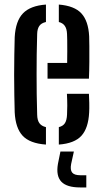

<svg xmlns="http://www.w3.org/2000/svg" viewBox="-20 -627 449 842"><path d="M44.5 -134Q43.5 -167 42.8 -209.8Q42 -252.5 42 -298.8Q42 -345 42.8 -388Q43.5 -431 44.5 -464.5Q48.5 -535 80.8 -568.5Q113 -602 181.5 -607V-530.5Q161 -526 152.2 -513Q143.5 -500 143 -478Q141.5 -432 141 -388.2Q140.5 -344.5 140.5 -301.5Q140.5 -258.5 141 -214.5Q141.5 -170.5 143 -124Q143.5 -99.5 152.8 -86.8Q162 -74 181.5 -69.5V7Q110.5 2 79.2 -31.8Q48 -65.5 44.5 -134ZM238 7V-69.5Q256.5 -74 264.8 -87Q273 -100 274 -124.5Q275 -139.5 275 -163.5Q275 -187.5 273.5 -215.5H370Q371 -201.5 371.5 -176Q372 -150.5 371 -134Q367.5 -65 337 -31.5Q306.5 2 238 7ZM188.5 -282V-351H274.5Q275 -377 275 -403Q275 -429 274.8 -449.2Q274.5 -469.5 274 -478Q273 -501 264.2 -513.5Q255.5 -526 238 -530.5V-607Q306.5 -601.5 337 -568.2Q367.5 -535 371 -468Q371.5 -456.5 371.8 -425.2Q372 -394 371.8 -355.2Q371.5 -316.5 370 -282ZM358.5 195H331.5Q273 195 249 169.8Q225 144.5 234 92L245 37.5H304L292 92Q287 118 296.5 129.8Q306 141.5 332 141.5H358.5Z"/></svg>

Font: Big Shoulders Stencil Text Thin SemiBold
Style: Regular
Weight: 600
Version: Version 2.001